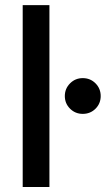

<svg xmlns="http://www.w3.org/2000/svg" viewBox="-20 -748 426 768"><path d="M177.7 -727.5V0H70.8V-727.5ZM311 -292.5Q281.2 -292.5 260.3 -313.2Q239.3 -334 239.3 -363.8Q239.3 -393.6 260.3 -414.6Q281.2 -435.5 311 -435.5Q341.3 -435.5 362.1 -414.6Q382.8 -393.6 382.8 -363.8Q382.8 -334 362.1 -313.2Q341.3 -292.5 311 -292.5Z"/></svg>

Font: Inter 16pt Medium
Style: Regular
Weight: 500
Version: Version 4.001;git-66647c0bb